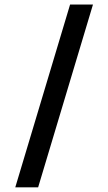

<svg xmlns="http://www.w3.org/2000/svg" viewBox="-20 -756 467 828"><path d="M380.9 -736.3H282.2L45.9 51.8H144.5Z"/></svg>

Font: FreeUniversal
Style: BoldItalic
Weight: 700
Italic angle: -11°
Version: Version 1.001